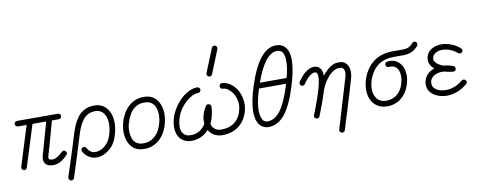

<svg xmlns="http://www.w3.org/2000/svg" viewBox="-72 -1094 4031 1615"><g transform="rotate(-10 1943.0 -286.0)"><path d="M299 14Q250 14 231.5 -13.5Q213 -41 228 -90Q235 -111 245 -147.5Q255 -184 266.5 -224.5Q278 -265 288 -301Q298 -337 304 -358H187L76 -4Q73 6 64.5 10.5Q56 15 47 12Q37 9 32.5 0.5Q28 -8 31 -18L137 -358H64Q54 -358 46.5 -365Q39 -372 39 -382Q39 -392 46.5 -398.5Q54 -405 64 -405H412Q422 -405 428.5 -398.5Q435 -392 435 -382Q435 -372 428.5 -365Q422 -358 412 -358H353Q349 -343 339 -306.5Q329 -270 316.5 -225.5Q304 -181 292.5 -140Q281 -99 273 -75Q265 -51 273 -42Q278 -37 286 -35.5Q294 -34 299 -34Q320 -34 341 -45.5Q362 -57 389 -83Q396 -90 405.5 -90Q415 -90 422 -83Q429 -76 429 -66.5Q429 -57 422 -50Q389 -16 360 -1Q331 14 299 14Z M421 166Q412 163 408 154.5Q404 146 406 137Q406 136 414 111.5Q422 87 435 47Q448 7 463 -39.5Q478 -86 492 -131.5Q506 -177 517 -213Q528 -249 543.5 -285.5Q559 -322 582.5 -352.5Q606 -383 641 -401.5Q676 -420 724 -420Q793 -420 832 -370Q860 -335 867 -280.5Q874 -226 858 -163Q838 -80 789.5 -36.5Q741 7 688 13Q647 18 612 -1Q577 -20 557 -57Q553 -66 555.5 -75.5Q558 -85 568 -89Q576 -94 585.5 -91Q595 -88 600 -79Q626 -26 683 -34Q722 -39 759 -73.5Q796 -108 812 -174Q825 -226 820 -270Q815 -314 794 -340Q770 -372 724 -372Q666 -372 628 -331.5Q590 -291 562 -199Q551 -163 537 -117.5Q523 -72 508 -25Q493 22 480.5 61.5Q468 101 460 125.5Q452 150 452 151Q449 160 440 165Q431 170 421 166Z M1052 11Q995 5 962 -42Q939 -74 932 -120Q925 -166 935 -215Q958 -319 1022 -373.5Q1086 -428 1174 -417Q1231 -409 1262 -363Q1286 -329 1292.5 -281.5Q1299 -234 1287 -181Q1265 -82 1201 -30Q1137 22 1052 11ZM1059 -36Q1125 -28 1173.5 -68.5Q1222 -109 1241 -191Q1251 -234 1246 -272.5Q1241 -311 1224 -336Q1203 -365 1167 -370Q1118 -376 1084 -359.5Q1050 -343 1029.5 -314.5Q1009 -286 998 -256Q987 -226 982 -205Q974 -167 979 -130.5Q984 -94 1000 -70Q1021 -41 1059 -36Z M1482 15Q1417 15 1382 -31Q1360 -60 1356 -102Q1352 -144 1365 -194Q1378 -239 1403.5 -279.5Q1429 -320 1462 -352Q1495 -384 1532 -402Q1569 -420 1604 -420Q1614 -420 1621 -413Q1628 -406 1628 -396Q1628 -386 1621 -379Q1614 -372 1604 -372Q1571 -372 1532 -347Q1493 -322 1459.5 -279Q1426 -236 1411 -181Q1389 -100 1419 -60Q1440 -33 1482 -33Q1526 -33 1558.5 -53.5Q1591 -74 1611 -108Q1603 -179 1650 -253Q1660 -268 1678 -263Q1695 -258 1695 -240Q1692 -159 1661 -99Q1663 -93 1664.5 -87Q1666 -81 1669 -76Q1692 -35 1745 -35Q1816 -35 1862 -73Q1908 -111 1922 -180Q1930 -217 1921.5 -256.5Q1913 -296 1890 -325Q1879 -340 1860 -355Q1841 -370 1813 -372Q1803 -372 1797 -379.5Q1791 -387 1792 -397Q1793 -407 1800 -413.5Q1807 -420 1817 -419Q1849 -417 1877.5 -400Q1906 -383 1928 -354Q1957 -316 1967.5 -267Q1978 -218 1969 -171Q1951 -85 1892 -36Q1833 13 1745 13Q1707 13 1676.5 -4Q1646 -21 1629 -52Q1601 -20 1563.5 -2.5Q1526 15 1482 15ZM1747 -507Q1743 -497 1734 -493Q1725 -489 1716 -493Q1707 -498 1703 -506.5Q1699 -515 1703 -525L1784 -725Q1788 -736 1796.5 -739Q1805 -742 1815 -739Q1824 -735 1827.5 -726Q1831 -717 1828 -708Z M2140 13Q2091 13 2061 -26Q2030 -70 2033.5 -151.5Q2037 -233 2074 -348Q2124 -503 2184.5 -578Q2245 -653 2318 -653Q2371 -653 2401 -614Q2461 -534 2390 -301Q2341 -138 2280.5 -62.5Q2220 13 2140 13ZM2140 -35Q2202 -35 2251.5 -102.5Q2301 -170 2345 -315L2346 -320H2115Q2087 -230 2082 -175Q2077 -120 2084.5 -92.5Q2092 -65 2099 -55Q2113 -35 2140 -35ZM2131 -367H2359Q2378 -439 2380.5 -483.5Q2383 -528 2377 -552Q2371 -576 2363 -586Q2348 -605 2318 -605Q2215 -605 2131 -367Z M2735 166Q2726 163 2721.5 154.5Q2717 146 2720 136Q2731 100 2746.5 47.5Q2762 -5 2780 -64.5Q2798 -124 2815.5 -181.5Q2833 -239 2846 -284Q2858 -323 2851 -346Q2844 -369 2824 -372Q2794 -377 2766.5 -362Q2739 -347 2715.5 -321Q2692 -295 2674.5 -263.5Q2657 -232 2648 -202Q2635 -159 2615.5 -106.5Q2596 -54 2576 -2Q2572 7 2563 11.5Q2554 16 2546 12Q2536 9 2532 -0.5Q2528 -10 2532 -19Q2541 -42 2555 -78.5Q2569 -115 2583.5 -156.5Q2598 -198 2609 -238.5Q2620 -279 2623.5 -311.5Q2627 -344 2619 -360Q2615 -369 2610 -370Q2590 -378 2560 -356Q2530 -334 2501 -290Q2497 -282 2487 -280Q2477 -278 2468 -283Q2461 -288 2459 -298Q2457 -308 2462 -316Q2502 -376 2545.5 -402.5Q2589 -429 2627 -415Q2653 -404 2663 -380Q2671 -359 2671 -331Q2702 -372 2742 -399.5Q2782 -427 2834 -419Q2865 -415 2884 -386Q2898 -364 2900 -334Q2902 -304 2893 -271Q2880 -225 2861.5 -163.5Q2843 -102 2824 -40Q2805 22 2789 73Q2773 124 2765 151Q2763 160 2753.5 164.5Q2744 169 2735 166Z M3153 15Q3070 15 3027 -50Q3000 -93 3000 -151.5Q3000 -210 3026 -271Q3099 -433 3277 -433H3358Q3391 -433 3411.5 -441.5Q3432 -450 3450 -472Q3456 -480 3465.5 -481.5Q3475 -483 3483 -476Q3491 -470 3492 -460Q3493 -450 3487 -442Q3462 -413 3432 -399Q3402 -385 3358 -385H3277Q3128 -385 3071 -252Q3049 -202 3048 -155Q3047 -108 3068 -76Q3096 -33 3153 -33Q3205 -33 3243 -62.5Q3281 -92 3298 -144Q3312 -188 3310 -225.5Q3308 -263 3290 -285Q3267 -314 3223 -309Q3213 -308 3205.5 -314Q3198 -320 3196 -330Q3195 -340 3201 -347.5Q3207 -355 3217 -356Q3286 -364 3326 -315Q3352 -284 3357 -234.5Q3362 -185 3343 -130Q3321 -63 3270.5 -24Q3220 15 3153 15Z M3577 -4Q3504 -37 3502 -107Q3502 -138 3515.5 -164.5Q3529 -191 3554 -209Q3564 -216 3574.5 -221Q3585 -226 3596 -230Q3589 -237 3582.5 -243.5Q3576 -250 3571 -257Q3546 -293 3558 -336Q3574 -394 3639 -413Q3689 -427 3746 -412Q3803 -397 3847 -358Q3855 -352 3856 -342.5Q3857 -333 3850 -325Q3843 -318 3833.5 -317Q3824 -316 3816 -323Q3781 -354 3735.5 -366.5Q3690 -379 3653 -368Q3639 -364 3624.5 -353.5Q3610 -343 3603 -323Q3597 -302 3610 -284Q3628 -257 3679 -240Q3717 -237 3759 -222Q3767 -219 3771 -211Q3775 -203 3773 -194Q3772 -186 3764.5 -180.5Q3757 -175 3747 -176Q3707 -180 3670 -191Q3616 -194 3581 -170Q3566 -159 3557.5 -143.5Q3549 -128 3550 -108Q3550 -82 3566.5 -67.5Q3583 -53 3596 -47Q3621 -36 3656 -34.5Q3691 -33 3730 -46Q3769 -59 3806 -90Q3814 -96 3823.5 -95.5Q3833 -95 3840 -87Q3846 -79 3845.5 -69.5Q3845 -60 3837 -54Q3790 -15 3742 0.5Q3694 16 3651.5 13.5Q3609 11 3577 -4Z"/></g></svg>

Font: Zen Kurenaido
Style: ARC
Weight: 400
Designer: Yoshimichi Ohira
Foundry: Positype
Version: Version 1.001